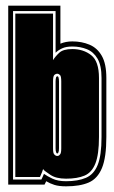

<svg xmlns="http://www.w3.org/2000/svg" viewBox="-20 -651 402 677"><path d="M213 6Q188 6 172 1Q156 -4 143 -12L137 0H9V-631H193V-497Q212 -505 235 -505Q268 -505 295.5 -493.5Q323 -482 339 -454Q355 -426 355 -376V-168Q355 -96 339.5 -58.5Q324 -21 293 -7.5Q262 6 213 6ZM213 -12Q255 -12 283 -24Q311 -36 324.5 -69.5Q338 -103 338 -168V-376Q338 -420 324 -444Q310 -468 286.5 -477.5Q263 -487 235 -487Q213 -487 199 -480.5Q185 -474 176 -465V-612H26V-18H126Q128 -22 130.5 -27.5Q133 -33 135 -38Q146 -30 165 -21Q184 -12 213 -12ZM213 -21Q177 -21 157 -35Q147 -42 140.5 -46.5Q134 -51 132 -55Q132 -54 128 -43.5Q124 -33 121 -27H34V-603H167V-439Q175 -452 189 -465Q203 -478 235 -478Q274 -478 301.5 -456.5Q329 -435 329 -376V-168Q329 -107 316.5 -75Q304 -43 278.5 -32Q253 -21 213 -21ZM182 -101Q188 -101 192 -107Q196 -111 196 -128V-364Q196 -381 192 -386Q187 -391 182 -391Q176 -391 171 -386Q167 -381 167 -364V-128Q167 -111 171 -107Q176 -101 182 -101ZM182 -110Q179 -110 178 -114Q176 -118 176 -128V-364Q176 -373 178 -379Q180 -382 182 -382Q185 -382 186 -379Q188 -373 188 -364V-128Q188 -118 186 -114Q185 -110 182 -110Z"/></svg>

Font: Alumni Sans Collegiate One SC
Style: Regular
Weight: 400
Designer: Robert E. Leuschke
Foundry: Robert E. Leuschke
Version: Version 1.100